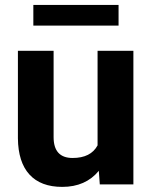

<svg xmlns="http://www.w3.org/2000/svg" viewBox="-20 -729 600 759"><path d="M50.8 0ZM370.6 -53.7Q318.4 9.8 226.1 9.8Q141.1 9.8 96.4 -39.1Q51.8 -87.9 50.8 -182.1V-528.3H191.9V-187Q191.9 -104.5 267.1 -104.5Q338.9 -104.5 365.7 -154.3V-528.3H507.3V0H374.5ZM448.7 -627.9H111.8V-709.5H448.7Z"/></svg>

Font: Roboto
Style: Bold
Weight: 700
Designer: Google
Version: Version 2.134; 2016; ttfautohint (v1.6)